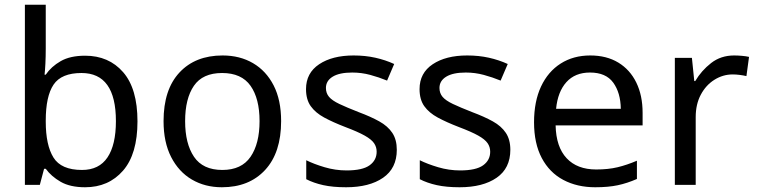

<svg xmlns="http://www.w3.org/2000/svg" viewBox="-20 -780 3195 810"><path d="M173 -575Q173 -541 171.5 -511.5Q170 -482 168 -465H173Q196 -499 236 -522Q276 -545 339 -545Q439 -545 499.5 -475.5Q560 -406 560 -268Q560 -130 499 -60Q438 10 339 10Q276 10 236 -13Q196 -36 173 -68H166L148 0H85V-760H173ZM324 -472Q239 -472 206 -423Q173 -374 173 -271V-267Q173 -168 205.5 -115.5Q238 -63 326 -63Q398 -63 433.5 -116Q469 -169 469 -269Q469 -472 324 -472Z M1166 -269Q1166 -136 1098.5 -63Q1031 10 916 10Q845 10 789.5 -22.5Q734 -55 702 -117.5Q670 -180 670 -269Q670 -402 737 -474Q804 -546 919 -546Q992 -546 1047.5 -513.5Q1103 -481 1134.5 -419.5Q1166 -358 1166 -269ZM761 -269Q761 -174 798.5 -118.5Q836 -63 918 -63Q999 -63 1037 -118.5Q1075 -174 1075 -269Q1075 -364 1037 -418Q999 -472 917 -472Q835 -472 798 -418Q761 -364 761 -269Z M1654 -148Q1654 -70 1596 -30Q1538 10 1440 10Q1384 10 1343.5 1Q1303 -8 1272 -24V-104Q1304 -88 1349.5 -74.5Q1395 -61 1442 -61Q1509 -61 1539 -82.5Q1569 -104 1569 -140Q1569 -160 1558 -176Q1547 -192 1518.5 -208Q1490 -224 1437 -244Q1385 -264 1348 -284Q1311 -304 1291 -332Q1271 -360 1271 -404Q1271 -472 1326.5 -509Q1382 -546 1472 -546Q1521 -546 1563.5 -536.5Q1606 -527 1643 -510L1613 -440Q1579 -454 1542 -464Q1505 -474 1466 -474Q1412 -474 1383.5 -456.5Q1355 -439 1355 -409Q1355 -387 1368 -371.5Q1381 -356 1411.5 -341.5Q1442 -327 1493 -307Q1544 -288 1580 -268Q1616 -248 1635 -219.5Q1654 -191 1654 -148Z M2133 -148Q2133 -70 2075 -30Q2017 10 1919 10Q1863 10 1822.5 1Q1782 -8 1751 -24V-104Q1783 -88 1828.5 -74.5Q1874 -61 1921 -61Q1988 -61 2018 -82.5Q2048 -104 2048 -140Q2048 -160 2037 -176Q2026 -192 1997.5 -208Q1969 -224 1916 -244Q1864 -264 1827 -284Q1790 -304 1770 -332Q1750 -360 1750 -404Q1750 -472 1805.5 -509Q1861 -546 1951 -546Q2000 -546 2042.5 -536.5Q2085 -527 2122 -510L2092 -440Q2058 -454 2021 -464Q1984 -474 1945 -474Q1891 -474 1862.5 -456.5Q1834 -439 1834 -409Q1834 -387 1847 -371.5Q1860 -356 1890.5 -341.5Q1921 -327 1972 -307Q2023 -288 2059 -268Q2095 -248 2114 -219.5Q2133 -191 2133 -148Z M2470 -546Q2539 -546 2588.5 -516Q2638 -486 2664.5 -431.5Q2691 -377 2691 -304V-251H2324Q2326 -160 2370.5 -112.5Q2415 -65 2495 -65Q2546 -65 2585.5 -74.5Q2625 -84 2667 -102V-25Q2626 -7 2586 1.5Q2546 10 2491 10Q2415 10 2356.5 -21Q2298 -52 2265.5 -113.5Q2233 -175 2233 -264Q2233 -352 2262.5 -415Q2292 -478 2345.5 -512Q2399 -546 2470 -546ZM2469 -474Q2406 -474 2369.5 -433.5Q2333 -393 2326 -321H2599Q2598 -389 2567 -431.5Q2536 -474 2469 -474Z M3077 -546Q3092 -546 3109.5 -544.5Q3127 -543 3140 -540L3129 -459Q3116 -462 3100.5 -464Q3085 -466 3071 -466Q3030 -466 2994 -443.5Q2958 -421 2936.5 -380.5Q2915 -340 2915 -286V0H2827V-536H2899L2909 -438H2913Q2939 -482 2980 -514Q3021 -546 3077 -546Z"/></svg>

Font: Noto Sans SignWriting
Style: Regular
Weight: 400
Designer: Monotype Design Team
Foundry: Monotype Imaging Inc.
Version: Version 2.004; ttfautohint (v1.8.4.7-5d5b)